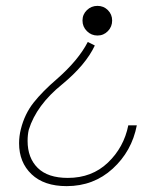

<svg xmlns="http://www.w3.org/2000/svg" viewBox="-20 -476 501 654"><path d="M279 -333 303 -321Q272 -255 192 -189Q104 -118 78 -34Q74 -17 74 4Q74 62 108.5 96Q143 130 211 130Q293 130 347.5 78Q402 26 417 -49H446Q429 39 364 98.5Q299 158 207 158Q130 158 87.5 117.5Q45 77 45 12Q45 -12 51 -36Q64 -88 94.5 -126.5Q125 -165 174 -207Q247 -271 279 -333ZM347.5 -441.5Q362 -427 362 -406Q362 -385 347.5 -370Q333 -355 312 -355Q291 -355 276 -370Q261 -385 261 -406Q261 -427 276 -441.5Q291 -456 312 -456Q333 -456 347.5 -441.5Z"/></svg>

Font: Sail
Style: Regular
Weight: 400
Designer: Miguel Hernandez
Foundry: Miguel Hernandez
Version: Version 1.002